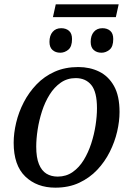

<svg xmlns="http://www.w3.org/2000/svg" viewBox="-20 -855 614 885"><path d="M224 -776 237 -835H527L514 -776ZM258 -612Q236 -612 222 -624.5Q208 -637 208 -662Q208 -691 222.5 -708Q237 -725 262 -725Q284 -725 298 -713Q312 -701 312 -675Q312 -640 295 -626Q278 -612 258 -612ZM448 -612Q426 -612 412 -624.5Q398 -637 398 -662Q398 -691 412.5 -708Q427 -725 452 -725Q474 -725 488 -713Q502 -701 502 -675Q502 -640 485 -626Q468 -612 448 -612ZM235 10Q150 10 96.5 -41.5Q43 -93 43 -197Q43 -241 54.5 -289.5Q66 -338 89.5 -383.5Q113 -429 148.5 -466Q184 -503 232 -524.5Q280 -546 341 -546Q394 -546 437 -525Q480 -504 505.5 -458.5Q531 -413 531 -339Q531 -296 520 -248.5Q509 -201 486 -155Q463 -109 428 -72Q393 -35 345 -12.5Q297 10 235 10ZM246 -41Q285 -41 315 -62Q345 -83 366 -117.5Q387 -152 400.5 -193.5Q414 -235 420.5 -277.5Q427 -320 427 -356Q427 -431 401 -463Q375 -495 329 -495Q290 -495 260 -474Q230 -453 208.5 -418.5Q187 -384 173.5 -342Q160 -300 153.5 -257.5Q147 -215 147 -179Q147 -129 159.5 -98.5Q172 -68 194 -54.5Q216 -41 246 -41Z"/></svg>

Font: Noto Serif
Style: Italic
Weight: 400
Italic angle: -12°
Designer: Monotype Design Team
Foundry: Monotype Imaging Inc.
Version: Version 2.013